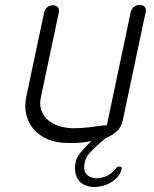

<svg xmlns="http://www.w3.org/2000/svg" viewBox="-20 -575 617 771"><path d="M505 -527Q508 -539 517.5 -547Q527 -555 541 -555Q555 -555 561.5 -547Q568 -539 565 -527L473 -92Q467 -64 449.5 -48Q432 -32 404 -20L386 -5Q363 15 344.5 34Q326 53 321 74Q313 110 328 125.5Q343 141 368 141Q389 141 409.5 131Q430 121 445 102Q449 94 460 94Q464 94 468 96Q468 98 468.5 100.5Q469 103 468 105Q464 123 451.5 136.5Q439 150 423 159Q407 168 389.5 172Q372 176 359 176Q339 176 322.5 169Q306 162 296 149Q286 136 282.5 117Q279 98 284 74Q285 68 289.5 59.5Q294 51 301 40Q304 38 314 25.5Q324 13 348 -9Q326 -4 302 -2Q278 0 250 -1Q209 -1 175 -14.5Q141 -28 118 -53Q95 -78 86 -112.5Q77 -147 86 -189L157 -524Q160 -538 170 -546Q180 -554 194 -554Q205 -554 212 -546Q219 -538 216 -524L145 -189Q137 -155 146.5 -130.5Q156 -106 175.5 -90.5Q195 -75 222 -67.5Q249 -60 278 -60Q307 -60 340 -64Q373 -68 393 -71Q395 -71 401 -71.5Q407 -72 409 -72Z"/></svg>

Font: VDS
Style: Thin Italic
Weight: 100
Width: 0
Designer: artmaker
Foundry: artmaker
Version: Version 1.000 2012 initial release